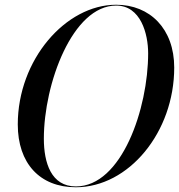

<svg xmlns="http://www.w3.org/2000/svg" viewBox="-20 -780 755 810"><path d="M300 10C523 10 715 -222 715 -495C715 -658 613 -760 470 -760C257 -760 55 -528 55 -255C55 -92 147 10 300 10ZM470 -756.5C574 -756.5 605 -637 605 -555C605 -323 494 6.5 300 6.5C196 6.5 165 -93 165 -195C165 -427 286 -756.5 470 -756.5Z"/></svg>

Font: Bodoni* 48pt
Style: Italic
Weight: 400
Italic angle: -13°
Version: Version 2.3